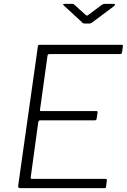

<svg xmlns="http://www.w3.org/2000/svg" viewBox="-20 -974 656 994"><path d="M176 -733Q177 -739 178.5 -740.5Q180 -742 186 -742H611Q618 -742 616 -733L612 -703Q611 -699 609 -696.5Q607 -694 601 -694H237Q232 -694 229.5 -692.5Q227 -691 226 -686L187 -405Q186 -402 187.5 -400.5Q189 -399 193 -399H479Q483 -399 484.5 -396.5Q486 -394 485 -390L480 -358Q479 -351 470 -351H188Q179 -351 178 -341L139 -56Q138 -48 145 -48H524Q530 -48 532 -46Q534 -44 533 -39L529 -7Q528 -2 527 -1Q526 0 521 0H84Q73 0 74 -12L176 -733ZM507 -949Q512 -952 515.5 -953Q519 -954 523 -954H568Q575 -954 575.5 -951Q576 -948 570 -942L459 -859Q456 -857 452 -854.5Q448 -852 442 -852H419Q411 -852 407.5 -855.5Q404 -859 400 -863L311 -945Q307 -949 307 -951.5Q307 -954 312 -954H353Q358 -954 361 -952.5Q364 -951 368 -947L422 -898Q430 -892 431.5 -893Q433 -894 443 -901Z"/></svg>

Font: Libre Franklin Thin ExtraLight
Style: Italic
Weight: 250
Italic angle: -8°
Version: Version 3.000